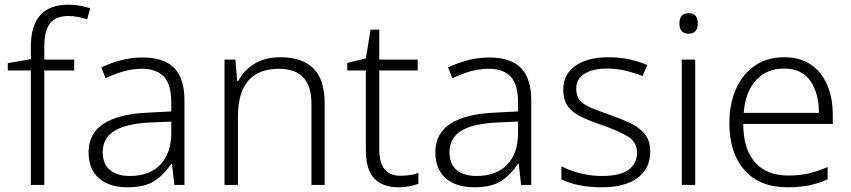

<svg xmlns="http://www.w3.org/2000/svg" viewBox="-20 -785 3611 815"><path d="M295 -486H168V0H111V-486H13V-517L111 -534V-587Q111 -765 270 -765Q298 -765 321 -760.5Q344 -756 363 -750L350 -703Q332 -709 311.5 -713Q291 -717 271 -717Q217 -717 192.5 -686Q168 -655 168 -587V-532H295Z M585 -541Q675 -541 719 -497Q763 -453 763 -358V0H720L710 -90H707Q678 -45 636.5 -17.5Q595 10 521 10Q444 10 400 -28.5Q356 -67 356 -139Q356 -219 421 -260.5Q486 -302 610 -307L707 -312V-349Q707 -427 675.5 -460Q644 -493 583 -493Q542 -493 504 -482Q466 -471 428 -453L410 -499Q448 -517 492.5 -529Q537 -541 585 -541ZM617 -265Q515 -260 465.5 -229.5Q416 -199 416 -139Q416 -89 446.5 -63.5Q477 -38 531 -38Q614 -38 660 -85.5Q706 -133 707 -217V-269Z M1171 -542Q1262 -542 1310 -495Q1358 -448 1358 -348V0H1302V-344Q1302 -420 1267 -456.5Q1232 -493 1165 -493Q990 -493 990 -290V0H933V-532H979L987 -440H991Q1012 -484 1058 -513Q1104 -542 1171 -542Z M1679 -39Q1701 -39 1721 -42Q1741 -45 1756 -51V-5Q1741 1 1719 5.5Q1697 10 1672 10Q1605 10 1569 -27Q1533 -64 1533 -148V-486H1454V-518L1533 -537L1553 -659H1590V-532H1753V-486H1590V-151Q1590 -39 1679 -39Z M2057 -541Q2147 -541 2191 -497Q2235 -453 2235 -358V0H2192L2182 -90H2179Q2150 -45 2108.5 -17.5Q2067 10 1993 10Q1916 10 1872 -28.5Q1828 -67 1828 -139Q1828 -219 1893 -260.5Q1958 -302 2082 -307L2179 -312V-349Q2179 -427 2147.5 -460Q2116 -493 2055 -493Q2014 -493 1976 -482Q1938 -471 1900 -453L1882 -499Q1920 -517 1964.5 -529Q2009 -541 2057 -541ZM2089 -265Q1987 -260 1937.5 -229.5Q1888 -199 1888 -139Q1888 -89 1918.5 -63.5Q1949 -38 2003 -38Q2086 -38 2132 -85.5Q2178 -133 2179 -217V-269Z M2740 -141Q2740 -69 2686 -29.5Q2632 10 2534 10Q2478 10 2435 0.5Q2392 -9 2363 -24V-79Q2398 -61 2443 -49.5Q2488 -38 2535 -38Q2613 -38 2648.5 -64.5Q2684 -91 2684 -137Q2684 -181 2647 -204.5Q2610 -228 2538 -253Q2488 -270 2450.5 -287.5Q2413 -305 2392 -332Q2371 -359 2371 -406Q2371 -470 2423 -506Q2475 -542 2562 -542Q2610 -542 2651.5 -533Q2693 -524 2728 -509L2707 -462Q2676 -475 2637 -484.5Q2598 -494 2559 -494Q2496 -494 2461 -472Q2426 -450 2426 -408Q2426 -376 2443 -357.5Q2460 -339 2492 -326Q2524 -313 2570 -297Q2618 -280 2656 -262Q2694 -244 2717 -216Q2740 -188 2740 -141Z M2903 -729Q2942 -729 2942 -686Q2942 -642 2903 -642Q2864 -642 2864 -686Q2864 -729 2903 -729ZM2931 -532V0H2874V-532Z M3309 -542Q3377 -542 3422.5 -510.5Q3468 -479 3491.5 -424Q3515 -369 3515 -298V-259H3135Q3135 -153 3184.5 -96.5Q3234 -40 3326 -40Q3375 -40 3412 -48.5Q3449 -57 3493 -76V-24Q3453 -6 3414 2Q3375 10 3324 10Q3204 10 3140 -63Q3076 -136 3076 -262Q3076 -343 3103.5 -406Q3131 -469 3183 -505.5Q3235 -542 3309 -542ZM3308 -494Q3235 -494 3189.5 -445Q3144 -396 3137 -306H3456Q3456 -390 3419.5 -442Q3383 -494 3308 -494Z"/></svg>

Font: Noto Sans Sinhala Light
Style: Regular
Weight: 300
Designer: Jelle Bosma - Monotype Design Team
Foundry: Monotype Imaging Inc.
Version: Version 2.006; ttfautohint (v1.8.4.7-5d5b)